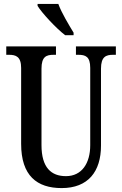

<svg xmlns="http://www.w3.org/2000/svg" viewBox="-20 -951 624 981"><path d="M313 -771H356V-784C333 -822 294 -886 278 -931H172V-921C193 -886 266 -807 313 -771ZM295 10C430 10 496 -74 496 -207V-600C496 -662 522 -671 558 -671H572V-714H368V-671H380C417 -671 441 -662 441 -604V-209C441 -117 398 -51 317 -51C242 -51 192 -94 192 -210V-600C192 -662 217 -671 254 -671H266V-714H12V-671H26C61 -671 88 -662 88 -604V-216C88 -53 169 10 295 10Z"/></svg>

Font: Noto Serif Armenian ExtraCondensed Medium
Style: Regular
Weight: 500
Width: 2
Designer: Monotype Design Team
Foundry: Monotype Imaging Inc.
Version: Version 2.008